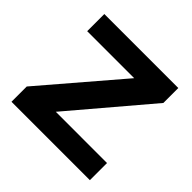

<svg xmlns="http://www.w3.org/2000/svg" viewBox="-140 -666 800 800"><g transform="rotate(45 260.0 -266.0)"><path d="M28 0V-90L320 -431H43V-532H479V-444L188 -101H490V0Z"/></g></svg>

Font: Mona Sans ExtraLight SemiBold
Style: Regular
Weight: 600
Version: Version 2.000